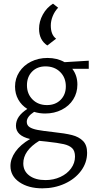

<svg xmlns="http://www.w3.org/2000/svg" viewBox="-20 -738 523 1047"><path d="M37 167Q37 128 64 89.5Q91 51 144 20Q67 2 67 -52Q67 -79 82.5 -101.5Q98 -124 129 -144Q97 -164 79.5 -195.5Q62 -227 62 -266Q62 -310 85.5 -346Q109 -382 149.5 -402Q190 -422 239 -422Q292 -422 332 -399L464 -407V-363H374Q402 -327 402 -277Q402 -232 379.5 -196Q357 -160 316.5 -139.5Q276 -119 226 -119Q195 -119 166 -128Q126 -102 126 -74Q126 -55 141 -45Q156 -35 185 -29.5Q214 -24 269 -18Q335 -11 372.5 -1.5Q410 8 432.5 30.5Q455 53 455 95Q455 149 422 193.5Q389 238 333 263.5Q277 289 211 289Q135 289 86 255.5Q37 222 37 167ZM339 -267Q339 -315 308 -345.5Q277 -376 228 -376Q183 -376 155 -347.5Q127 -319 127 -273Q127 -226 157.5 -195.5Q188 -165 236 -165Q282 -165 310.5 -193.5Q339 -222 339 -267ZM257 -599Q257 -548 286 -527L238 -490Q193 -520 193 -581Q193 -621 213.5 -658.5Q234 -696 269 -718L297 -696Q278 -676 267.5 -650Q257 -624 257 -599ZM228 244Q272 244 309 227Q346 210 367.5 180.5Q389 151 389 116Q389 85 373.5 70Q358 55 327.5 48Q297 41 233 34L194 30Q107 83 107 153Q107 195 140 219.5Q173 244 228 244Z"/></svg>

Font: LXGW Bright GB
Style: Regular
Weight: 400
Designer: Christian Thalmann (Catharsis Fonts)
Foundry: LXGW / Christian Thalmann (Catharsis Fonts) / Fontworks Inc.
Version: Version 5.510